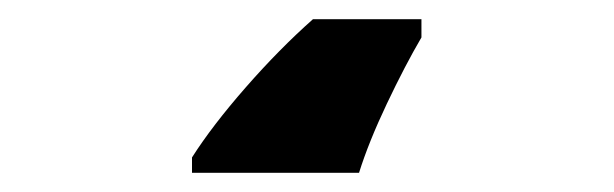

<svg xmlns="http://www.w3.org/2000/svg" viewBox="-20 40 640 200"><path d="M180 204Q201 171 236 131Q271 91 306 60H419V79Q402 108 383 148Q364 188 354 220H180Z"/></svg>

Font: Noto Sans Mono Black
Style: Regular
Weight: 900
Designer: Monotype Design Team
Foundry: Monotype Imaging Inc.
Version: Version 2.014